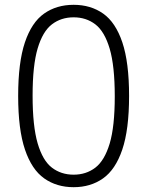

<svg xmlns="http://www.w3.org/2000/svg" viewBox="-20 -769 612 798"><path d="M286 9Q215.5 9 163.8 -27.5Q112 -64 83.8 -147.2Q55.5 -230.5 55.5 -370Q55.5 -509.5 83.5 -592.8Q111.5 -676 163.2 -712.5Q215 -749 286 -749Q357 -749 408.8 -712.5Q460.5 -676 488.5 -592.8Q516.5 -509.5 516.5 -370Q516.5 -230.5 488.2 -147.2Q460 -64 408.2 -27.5Q356.5 9 286 9ZM286 -43Q338 -43 376.2 -72.2Q414.5 -101.5 435.8 -172.2Q457 -243 457 -368.5Q457 -495 435.8 -566.8Q414.5 -638.5 376.2 -667.8Q338 -697 286 -697Q234 -697 195.8 -667.8Q157.5 -638.5 136.5 -567.8Q115.5 -497 115.5 -371.5Q115.5 -245 136.5 -173.2Q157.5 -101.5 195.8 -72.2Q234 -43 286 -43Z"/></svg>

Font: Encode Sans SemiCondensed SemiCondensed Light
Style: Regular
Weight: 300
Width: 4
Designer: Multiple Designers
Foundry: Impallari Type
Version: Version 3.000; ttfautohint (v1.8.3) -l 8 -r 50 -G 200 -x 14 